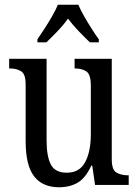

<svg xmlns="http://www.w3.org/2000/svg" viewBox="-20 -786 588 816"><path d="M232 10Q161 10 125 -36.5Q89 -83 89 -186V-427Q89 -471 70 -483Q51 -495 23 -495H19V-536H178V-189Q178 -122 196 -87Q214 -52 264 -52Q318 -52 342 -97Q366 -142 366 -215V-422Q366 -470 347 -482.5Q328 -495 300 -495H297V-536H455V-109Q455 -64 475 -52.5Q495 -41 523 -41H527V0H384L372 -82H368Q343 -28 309 -9Q275 10 232 10ZM139 -619Q152 -638 169 -664Q186 -690 201.5 -717Q217 -744 226 -766H313Q322 -744 337.5 -717Q353 -690 369.5 -664Q386 -638 400 -619V-606H362Q339 -628 314 -654Q289 -680 269 -707Q250 -680 225 -654Q200 -628 177 -606H139Z"/></svg>

Font: Noto Serif Thai Condensed
Style: Regular
Weight: 400
Width: 3
Designer: Monotype Design Team
Foundry: Monotype Imaging Inc.
Version: Version 2.002; ttfautohint (v1.8.4.7-5d5b)